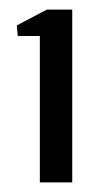

<svg xmlns="http://www.w3.org/2000/svg" viewBox="-20 -820 214 400"><path d="M63 -440V-745H17L15 -767L77.5 -800H130.5V-440Z"/></svg>

Font: Big Shoulders
Style: Regular
Weight: 400
Designer: Patric King
Foundry: XO Type Co
Version: Version 2.002